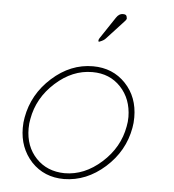

<svg xmlns="http://www.w3.org/2000/svg" viewBox="-52 -771 744 819"><g transform="rotate(5 320.0 -361.5)"><path d="M528 -288Q528 -263 524 -243L512 -245L524 -243Q506 -142 427 -71.5Q348 -1 252 0Q167 0 112 -58Q58 -117 58 -202Q58 -227 62 -247Q80 -348 159 -419Q238 -490 334 -490Q419 -490 474 -432Q528 -375 528 -288ZM499 -247Q503 -266 503 -288Q502 -365 455 -415Q408 -465 334 -465H333Q248 -465 175.5 -399.5Q103 -334 87 -243Q83 -224 83 -202Q83 -125 130 -75.5Q177 -26 252 -25Q337 -25 410 -90.5Q483 -156 499 -247ZM354 -598Q347 -594 347 -601Q347 -606 351 -612L413 -705Q425 -723 441 -723Q450 -723 453.5 -720.5Q457 -718 458 -713.5Q459 -709 459 -708Q462 -703 449 -690L378 -613Q370 -604 354 -598Z"/></g></svg>

Font: Quicksand
Style: Light Italic
Weight: 300
Italic angle: -12°
Designer: Andrew Paglinawan
Foundry: Andrew Paglinawan
Version: 1.002